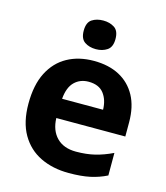

<svg xmlns="http://www.w3.org/2000/svg" viewBox="-114 -848 819 946"><g transform="rotate(15 295.5 -375.0)"><path d="M303 -556Q379 -556 433.5 -527Q488 -498 518 -443Q548 -388 548 -308V-236H196Q198 -173 233.5 -137Q269 -101 332 -101Q385 -101 428 -111.5Q471 -122 517 -144V-29Q477 -9 432.5 0.5Q388 10 325 10Q243 10 180 -20.5Q117 -51 81 -113Q45 -175 45 -269Q45 -365 77.5 -428.5Q110 -492 168 -524Q226 -556 303 -556ZM304 -450Q261 -450 232.5 -422Q204 -394 199 -335H408Q407 -385 382 -417.5Q357 -450 304 -450ZM296 -760Q329 -760 353 -744.5Q377 -729 377 -687Q377 -646 353 -630Q329 -614 296 -614Q262 -614 238.5 -630Q215 -646 215 -687Q215 -729 238.5 -744.5Q262 -760 296 -760Z"/></g></svg>

Font: Noto Sans Nag Mundari
Style: Bold
Weight: 700
Version: Version 1.000